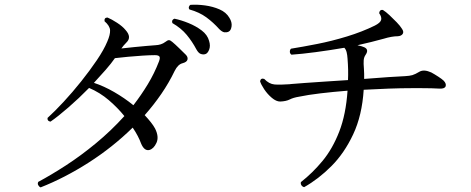

<svg xmlns="http://www.w3.org/2000/svg" viewBox="-20 -790 2040 832"><path d="M156 22Q149 19 145.5 12Q142 5 146 -2Q202 -32 266 -73.5Q330 -115 395.5 -169Q461 -223 519 -287Q490 -323 451.5 -356Q413 -389 366 -409Q322 -364 276.5 -324.5Q231 -285 199 -263Q184 -265 186 -279Q217 -307 255.5 -348.5Q294 -390 331.5 -437Q369 -484 399.5 -529Q430 -574 445 -610Q458 -640 457 -659Q456 -678 433 -698Q431 -714 446 -714Q463 -707 487 -691.5Q511 -676 524 -660Q552 -629 528 -606Q514 -592 506 -580Q533 -583 562 -586Q591 -589 615.5 -591Q640 -593 653 -594Q679 -595 696 -608Q706 -616 712 -616Q718 -616 727 -608Q738 -599 757 -580.5Q776 -562 785 -553Q795 -543 792.5 -532Q790 -521 771 -516Q751 -511 737 -483Q712 -431 679 -383Q646 -335 607 -291Q622 -275 633.5 -260.5Q645 -246 652 -233Q670 -197 658 -171Q646 -145 627 -140Q605 -135 591 -169Q586 -183 577 -200.5Q568 -218 555 -237Q467 -151 363.5 -85Q260 -19 156 22ZM558 -334Q592 -378 620.5 -425Q649 -472 669 -524Q675 -540 670.5 -545.5Q666 -551 651 -551Q630 -551 598.5 -549Q567 -547 535 -544Q503 -541 478 -538Q462 -515 438 -487.5Q414 -460 387 -431Q430 -417 475 -391Q520 -365 558 -334ZM868 -555Q859 -553 849.5 -556.5Q840 -560 831 -576Q813 -610 789 -639Q765 -668 727 -690Q722 -704 736 -709Q765 -703 797 -690Q829 -677 854 -658Q879 -639 886 -613Q893 -591 886 -574Q879 -557 868 -555ZM971 -653Q963 -649 953 -650Q943 -651 930 -664Q904 -693 874 -715Q844 -737 801 -749Q797 -754 798.5 -760Q800 -766 805 -769Q835 -771 868.5 -766.5Q902 -762 931 -749.5Q960 -737 974 -713Q986 -694 983.5 -676Q981 -658 971 -653Z M1298 21Q1290 19 1286 12.5Q1282 6 1284 -1Q1334 -40 1377.5 -92.5Q1421 -145 1450 -219.5Q1479 -294 1486 -397Q1423 -392 1368.5 -385.5Q1314 -379 1276 -371Q1251 -367 1235.5 -359Q1220 -351 1194 -350Q1177 -350 1158 -366Q1139 -382 1125 -403Q1111 -424 1107 -438Q1110 -453 1125 -448Q1146 -426 1169.5 -424Q1193 -422 1234 -425Q1240 -426 1243 -426Q1263 -428 1301 -430.5Q1339 -433 1388 -436.5Q1437 -440 1488 -443Q1489 -465 1488.5 -488Q1488 -511 1486 -536Q1485 -552 1482 -564Q1479 -576 1472 -583Q1408 -572 1347.5 -564Q1287 -556 1243 -553Q1236 -558 1236 -566Q1236 -574 1241 -579Q1291 -587 1354.5 -599.5Q1418 -612 1483.5 -632Q1549 -652 1604 -679Q1628 -691 1631.5 -703.5Q1635 -716 1623 -733Q1625 -749 1639 -747Q1652 -739 1668 -724Q1684 -709 1699 -693.5Q1714 -678 1722 -665Q1731 -652 1725 -643Q1719 -634 1704 -633Q1678 -633 1642 -622Q1617 -615 1588.5 -608Q1560 -601 1529 -594Q1539 -592 1547 -589.5Q1555 -587 1559 -585Q1580 -575 1564 -552Q1557 -542 1556 -528.5Q1555 -515 1557 -492Q1558 -481 1558 -470Q1558 -459 1558 -448Q1617 -453 1665 -456Q1713 -459 1735 -460Q1755 -461 1767 -464.5Q1779 -468 1799 -480Q1818 -490 1849 -476Q1862 -469 1879 -458Q1896 -447 1903 -440Q1915 -427 1911 -416Q1907 -405 1885 -406Q1871 -407 1849 -407.5Q1827 -408 1804.5 -408Q1782 -408 1766 -408Q1718 -408 1664 -406Q1610 -404 1556 -401Q1549 -290 1510.5 -208Q1472 -126 1416 -70Q1360 -14 1298 21Z"/></svg>

Font: Zen Old Mincho
Style: Regular
Weight: 400
Designer: Yoshimichi Ohira
Foundry: Positype
Version: Version 1.001